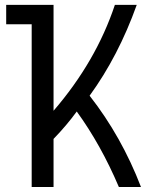

<svg xmlns="http://www.w3.org/2000/svg" viewBox="-20 -752 626 772"><path d="M107.4 0V-654.3H4.9V-732.4H195.3V-306.6Q366.2 -504.9 441.9 -732.4H529.8Q456.1 -526.4 340.3 -367.2Q468.8 -203.1 546.9 0H458Q385.7 -169.9 288.6 -303.7Q249 -249 195.3 -193.4V0Z"/></svg>

Font: Consola Mono
Style: Book
Weight: 400
Monospace: yes
Designer: Wojciech Kalinowski "wmk69" (wmk69@o2.pl)
Foundry: Wojciech Kalinowski "wmk69" (wmk69@o2.pl)
Version: Version 2.1.0